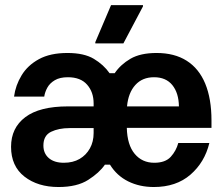

<svg xmlns="http://www.w3.org/2000/svg" viewBox="-20 -720 873 752"><path d="M209.2 12.5Q128.3 12.5 75.8 -28.3Q23.3 -69.2 23.3 -145Q23.3 -219.2 79.2 -261.2Q135 -303.3 245.8 -303.3H346.7V-315Q346.7 -359.2 321.2 -388.3Q295.8 -417.5 245.8 -417.5Q214.2 -417.5 194.6 -405.8Q175 -394.2 165.4 -376.7Q155.8 -359.2 153.3 -341.7H35Q40.8 -385.8 64.6 -425Q88.3 -464.2 132.5 -488.3Q176.7 -512.5 244.2 -512.5Q309.2 -512.5 347.5 -489.6Q385.8 -466.7 409.2 -433.3H429.2Q452.5 -467.5 491.2 -490Q530 -512.5 593.3 -512.5Q663.3 -512.5 711.2 -482.1Q759.2 -451.7 783.8 -392.5Q808.3 -333.3 808.3 -248.3V-219.2H476.7Q478.3 -152.5 507.5 -117.5Q536.7 -82.5 584.2 -82.5Q627.5 -82.5 648.8 -105.8Q670 -129.2 678.3 -160H800Q781.7 -84.2 725.8 -35.8Q670 12.5 582.5 12.5Q526.7 12.5 482.1 -9.6Q437.5 -31.7 410.8 -75H390.8Q369.2 -43.3 325.4 -15.4Q281.7 12.5 209.2 12.5ZM230 -82.5Q265.8 -82.5 291.7 -97.5Q317.5 -112.5 332.1 -138.8Q346.7 -165 346.7 -199.2V-218.3H252.5Q210 -218.3 180 -203.8Q150 -189.2 150 -150Q150 -119.2 171.2 -100.8Q192.5 -82.5 230 -82.5ZM477.5 -303.3H680.8Q680 -355.8 655 -386.7Q630 -417.5 583.3 -417.5Q537.5 -417.5 510 -387.1Q482.5 -356.7 477.5 -303.3ZM463.3 -550H353.3V-555L415 -700H540V-695Z"/></svg>

Font: Familjen Grotesk Variable
Style: Regular
Weight: 400
Designer: Anders Wikstroem, Jonas Baeckman, Matilda Gysing, Kristian Moeller
Foundry: Familjen STHLM AB
Version: Version 2.000